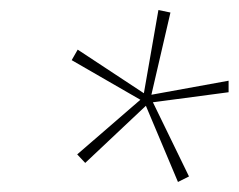

<svg xmlns="http://www.w3.org/2000/svg" viewBox="-20 -777 476 383"><path d="M357 -425 285 -573 436 -593V-616L282 -588L320 -752L296 -757L267 -591L135 -678L123 -657L260 -578L134 -469L150 -452L271 -566L335 -414Z"/></svg>

Font: Noto Sans Display SemiCondensed Thin
Style: Italic
Weight: 250
Width: 4
Designer: Monotype Design team
Foundry: Monotype Imaging Inc.
Version: 1.000